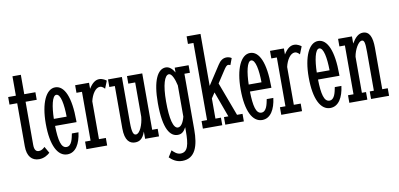

<svg xmlns="http://www.w3.org/2000/svg" viewBox="-84 -922 2857 1375"><g transform="rotate(-10 1344.0 -234.5)"><path d="M144 -46C122 -46 111 -62 111 -97V-410H192V-465H111V-606H50V-465H-6V-410H50V-97C50 -24 83 12 136 12C173 12 201 -8 215 -21L188 -68C176 -57 163 -46 144 -46Z M289 -254C291 -342 306 -421 336 -421C368 -421 381 -342 382 -254ZM344 -40C305 -40 291 -97 289 -203H445V-214C445 -383 405 -475 337 -475C271 -475 226 -380 226 -230C226 -71 271 13 341 13C402 13 436 -48 446 -129H398C391 -94 382 -40 344 -40Z M481 -410H521V-55H481V0H632V-55H582V-330C593 -379 621 -423 653 -423C672 -423 684 -407 688 -403L710 -458C705 -462 684 -478 658 -478C632 -478 607 -462 582 -421V-465H481Z M1009 -55H969V-465H858V-410H908V-160C903 -105 878 -42 849 -42C832 -42 821 -59 821 -133V-465H720V-410H760V-102C760 -12 795 13 833 13C862 13 889 2 908 -53V0H1009Z M1266 -410H1306V-465H1205V-430C1190 -457 1168 -478 1142 -478C1083 -478 1042 -400 1042 -236C1042 -43 1090 13 1144 13C1175 13 1190 -5 1205 -32V-4C1205 92 1194 148 1140 148C1113 148 1093 127 1080 114L1051 160C1071 179 1099 202 1143 202C1239 202 1266 113 1266 -5ZM1154 -39C1120 -39 1102 -110 1102 -236C1102 -357 1124 -426 1156 -426C1177 -426 1195 -382 1205 -336V-109C1194 -66 1176 -39 1154 -39Z M1328 -616H1368V-55H1328V0H1469V-55H1429V-202L1455 -241L1523 -55H1491V0H1626V-55H1586L1495 -299L1546 -377C1565 -406 1573 -418 1586 -418C1590 -418 1595 -417 1601 -414L1619 -462C1609 -469 1596 -473 1583 -473C1556 -473 1536 -458 1519 -431L1429 -293V-671H1328Z M1706 -254C1708 -342 1723 -421 1753 -421C1785 -421 1798 -342 1799 -254ZM1761 -40C1722 -40 1708 -97 1706 -203H1862V-214C1862 -383 1822 -475 1754 -475C1688 -475 1643 -380 1643 -230C1643 -71 1688 13 1758 13C1819 13 1853 -48 1863 -129H1815C1808 -94 1799 -40 1761 -40Z M1898 -410H1938V-55H1898V0H2049V-55H1999V-330C2010 -379 2038 -423 2070 -423C2089 -423 2101 -407 2105 -403L2127 -458C2122 -462 2101 -478 2075 -478C2049 -478 2024 -462 1999 -421V-465H1898Z M2201 -254C2203 -342 2218 -421 2248 -421C2280 -421 2293 -342 2294 -254ZM2256 -40C2217 -40 2203 -97 2201 -203H2357V-214C2357 -383 2317 -475 2249 -475C2183 -475 2138 -380 2138 -230C2138 -71 2183 13 2253 13C2314 13 2348 -48 2358 -129H2310C2303 -94 2294 -40 2256 -40Z M2393 -410H2433V-55H2393V0H2524V-55H2494V-317C2502 -367 2533 -423 2558 -423C2575 -423 2581 -408 2581 -337V-55H2551V0H2682V-55H2642V-356C2642 -434 2623 -478 2575 -478C2542 -478 2517 -452 2494 -413V-465H2393Z"/></g></svg>

Font: Stint Ultra Condensed
Style: Regular
Weight: 400
Width: 1
Designer: Astigmatic (AOETI)
Foundry: Astigmatic (AOETI)
Version: Version 1.000